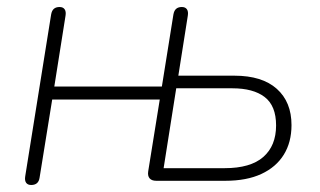

<svg xmlns="http://www.w3.org/2000/svg" viewBox="-20 -516 913 548"><path d="M69 12Q59 12 54.5 5.5Q50 -1 52 -13L126 -475Q128 -486 134 -491Q140 -496 150 -496Q160 -496 164.5 -489.5Q169 -483 167 -471L135 -269H442L475 -475Q477 -486 483 -491Q489 -496 499 -496Q509 -496 513.5 -489.5Q518 -483 516 -471L489 -300H649Q728 -300 770 -262.5Q812 -225 812 -159Q812 -110 790 -74.5Q768 -39 726 -19.5Q684 0 623 0H426Q413 0 407 -7Q401 -14 403 -27L436 -232H129L93 -9Q90 12 69 12ZM447 -36H621Q695 -36 731.5 -68Q768 -100 768 -158Q768 -214 735.5 -239Q703 -264 643 -264H483Z"/></svg>

Font: Nunito ExtraLight
Style: Italic
Weight: 200
Italic angle: -9°
Designer: Vernon Adams
Foundry: Vernon Adams
Version: Version 3.602